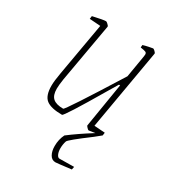

<svg xmlns="http://www.w3.org/2000/svg" viewBox="-160 -547 779 851"><g transform="rotate(30 229.5 -122.0)"><path d="M321 -22 376 -18 374 -3Q371 -1 343 22Q248 93 246 102Q240 120 240 140Q240 157 245.5 169.5Q251 182 260 182L334 181L331 196Q259 205 252 205Q233 205 223 187.5Q213 170 213 144Q213 110 227 82Q274 46 341 4L309 9Q306 9 299 1.5Q292 -6 293 -8L330 -234H324L294 -184Q181 8 172 8Q116 8 91.5 -10.5Q67 -29 67 -81Q67 -105 75 -150L122 -418L66 -422L68 -437Q121 -449 134 -449Q137 -449 144.5 -442Q152 -435 152 -432L99 -131Q94 -99 94 -81Q94 -47 110.5 -32.5Q127 -18 163 -18Q171 -18 338 -285L357 -398Q358 -402 358 -408Q358 -416 352 -419Q346 -422 325 -425L326 -438Q339 -442 353.5 -445Q368 -448 375 -449Q378 -449 385 -442.5Q392 -436 392 -432Z"/></g></svg>

Font: Grenze Thin
Style: Italic
Weight: 250
Italic angle: -10°
Designer: Renata Polastri
Foundry: Omnibus-Type
Version: Version 1.002; ttfautohint (v1.8)